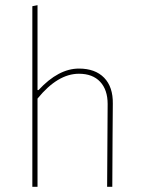

<svg xmlns="http://www.w3.org/2000/svg" viewBox="-20 -722 546 742"><path d="M285 -457Q348 -457 382.5 -421.5Q417 -386 416 -321L415 -194L414 0H394L396 -320Q396 -375 367 -406Q338 -437 285 -437Q203 -437 125 -341V0H105V-698L125 -702V-374H129Q206 -457 285 -457Z"/></svg>

Font: Alegreya Sans Thin
Style: Regular
Weight: 100
Designer: Juan Pablo del Peral
Foundry: Huerta Tipografica
Version: Version 2.007